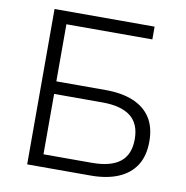

<svg xmlns="http://www.w3.org/2000/svg" viewBox="-79 -781 833 858"><g transform="rotate(10 337.0 -352.5)"><path d="M100 0V-705H554V-647H164V-388H388Q461 -388 513 -366.5Q565 -345 592.5 -302.5Q620 -260 620 -195Q620 -130 592.5 -87Q565 -44 513 -22Q461 0 388 0ZM164 -57H383Q469 -57 511.5 -90.5Q554 -124 554 -194Q554 -264 511 -297.5Q468 -331 383 -331H164Z"/></g></svg>

Font: Nunito Sans 10pt Light
Style: Regular
Weight: 300
Designer: Vernon Adams
Foundry: Vernon Adams
Version: Version 3.101;gftools[0.9.27]